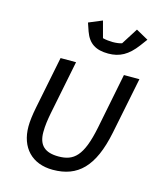

<svg xmlns="http://www.w3.org/2000/svg" viewBox="-113 -827 781 922"><g transform="rotate(15 278.0 -365.5)"><path d="M349 -596C405 -596 446 -618 488 -674L514 -709L453 -743L401 -661C389 -657 372 -655 356 -655C341 -655 320 -657 306 -661L284 -743L217 -715L231 -674C251 -618 288 -596 349 -596ZM211 -516H134L82 -257C74 -217 70 -185 70 -159C70 -55 132 12 236 12C360 12 433 -58 469 -234L526 -516H449L394 -240C364 -92 322 -57 246 -57C180 -57 146 -85 146 -151C146 -185 151 -215 157 -247Z"/></g></svg>

Font: Braiins Sans
Style: Italic
Weight: 400
Italic angle: -11.31°
Designer: Mike Abbink, Paul van der Laan, Pieter van Rosmalen, Jiri Chlebus, Lubos Buracinsky
Foundry: Bold Monday, Sudetype
Version: Version 1.000;hotconv 1.0.109;makeotfexe 2.5.65596